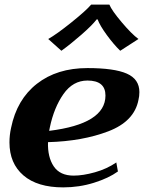

<svg xmlns="http://www.w3.org/2000/svg" viewBox="-20 -802 624 832"><path d="M246 -582 189 -633Q226 -654 289.5 -705Q353 -756 375 -782H454Q464 -757 507.5 -705.5Q551 -654 580 -633L501 -582Q473 -609 443 -650Q413 -691 403 -718H399Q379 -692 332 -651Q285 -610 246 -582ZM584 -403Q584 -385 580 -369Q562 -276 449.5 -233Q337 -190 188 -186Q186 -121 213 -81Q240 -41 299 -41Q340 -41 391.5 -55.5Q443 -70 484 -98L491 -59Q451 -30 387 -10Q323 10 254 10Q142 10 81.5 -42Q21 -94 21 -185Q21 -217 28 -248Q53 -371 140 -439Q227 -507 359 -507Q475 -507 529.5 -483Q584 -459 584 -403ZM359 -453Q296 -453 255 -394.5Q214 -336 196 -250L193 -235Q437 -265 437 -388Q437 -453 359 -453Z"/></svg>

Font: Trirong ExtraBold
Style: Italic
Weight: 800
Italic angle: -12°
Designer: Katatrad Team
Foundry: CadsonDemak
Version: Version 1.001